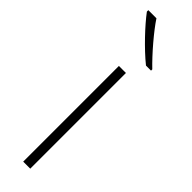

<svg xmlns="http://www.w3.org/2000/svg" viewBox="-267 -759 752 752"><g transform="rotate(45 108.5 -383.0)"><path d="M61 -766H16V-758C48 -715 111 -648 163 -606H191V-613C149 -653 89 -723 61 -766ZM128 0V-530H89V0Z"/></g></svg>

Font: Noto Sans Sinhala ExtraLight
Style: Regular
Weight: 200
Designer: Jelle Bosma - Monotype Design Team
Foundry: Monotype Imaging Inc.
Version: Version 2.006